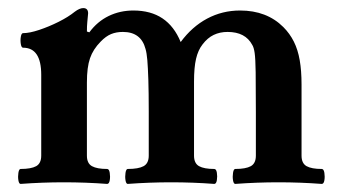

<svg xmlns="http://www.w3.org/2000/svg" viewBox="-20 -451 834 475"><path d="M31 4Q27 4 25.5 -4.9Q24 -13.8 25.5 -23.4Q27 -33 31 -33Q56.9 -33 69.5 -39.9Q82 -46.9 82 -66V-266Q82 -333 37 -333Q33 -333 31.5 -342Q30 -351 31.5 -360Q33 -369 37 -369Q53 -369 77 -377Q101 -385 125 -397Q149 -409 165 -422Q177 -431 186 -431Q198 -431 198 -418Q197 -406 196 -396.5Q195 -387 195 -373L201 -371Q221 -398 249 -411.5Q277 -425 310 -425Q353 -425 382 -405.5Q411 -386 427 -347Q455 -385 492.5 -405Q530 -425 574 -425Q640 -425 681 -384Q697 -368 707 -348Q717 -328 721.5 -302Q726 -276 726 -242V-66Q726 -46.9 738.5 -39.9Q751 -33 776 -33Q781 -33 782.5 -23.4Q784 -13.8 782.5 -4.9Q781 4 776 4Q749.3 2 722.7 1Q696 0 669 0Q642 0 615.5 1Q589 2 562 4Q558 4 556.5 -4.9Q555 -13.8 556.5 -23.4Q558 -33 562 -33Q587.9 -33 600.5 -39.9Q613 -46.9 613 -66V-173Q613 -239 612.5 -272.5Q612 -306 610 -320Q608 -334 604 -340Q587 -372 543 -372Q524 -372 508.6 -364.6Q493.3 -357.3 481 -341Q470 -327 465 -305.5Q460 -284 460 -249V-66Q460 -46.9 472.5 -39.9Q485 -33 510 -33Q515 -33 516.5 -23.8Q518 -14.5 516.5 -5.2Q515 4 510 4Q484 2 457.2 1Q430.5 0 403.2 0Q377 0 350 1Q323 2 296 4Q292 4 290.5 -4.9Q289 -13.8 290.5 -23.4Q292 -33 296 -33Q322.5 -33 335.2 -39.9Q348 -46.9 348 -66V-174Q348 -223 347 -253.5Q346 -284 344.5 -302Q343 -320 340 -330Q329 -372 284 -372Q267.7 -372 254.8 -366.7Q241.9 -361.4 229 -348Q210.3 -329.1 202.7 -306.9Q195 -284.8 195 -247V-66Q195 -46.9 207.5 -39.9Q220 -33 245 -33Q250 -33 251.5 -23.4Q253 -13.8 251.5 -4.9Q250 4 245 4Q218.3 2 191.7 1Q165 0 138 0Q111 0 84.5 1Q58 2 31 4Z"/></svg>

Font: Junicode VF
Style: Regular
Weight: 400
Designer: Peter S. Baker
Version: Version 2.213